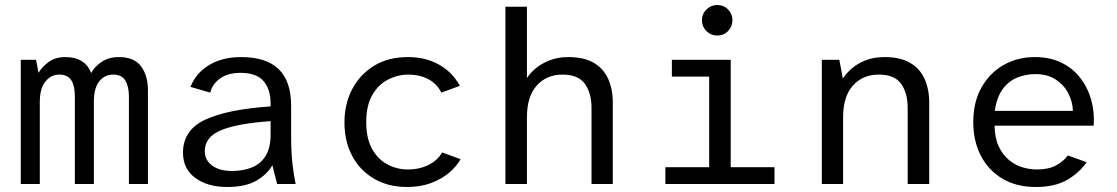

<svg xmlns="http://www.w3.org/2000/svg" viewBox="-20 -735 4464 767"><path d="M63 0V-496H124L134 -444Q148 -468 174.5 -487.5Q201 -507 241 -507Q281 -507 307 -490.5Q333 -474 344 -443Q357 -468 385.5 -487.5Q414 -507 455 -507Q516 -507 543.5 -470Q571 -433 571 -375V0H495V-349Q495 -390 480.5 -413.5Q466 -437 432 -437Q398 -437 376.5 -410Q355 -383 355 -329V0H279V-350Q279 -391 265 -414Q251 -437 217 -437Q184 -437 161.5 -409.5Q139 -382 139 -328V0Z M887 12Q810 12 760.5 -24Q711 -60 711 -125Q711 -215 799 -256.5Q887 -298 1061 -310V-321Q1061 -379 1032.5 -411.5Q1004 -444 941 -444Q890 -444 859 -421.5Q828 -399 820 -365L741 -388Q763 -444 816 -475.5Q869 -507 943 -507Q1044 -507 1093.5 -458.5Q1143 -410 1143 -313V-191Q1143 -126 1148.5 -79Q1154 -32 1161 0H1087L1068 -75Q1048 -39 1004.5 -13.5Q961 12 887 12ZM907 -52Q951 -52 986 -66Q1021 -80 1041 -112Q1061 -144 1061 -198V-251Q929 -242 863.5 -215Q798 -188 798 -131Q798 -96 827 -74Q856 -52 907 -52Z M1606 12Q1530 12 1473.5 -21.5Q1417 -55 1386.5 -113Q1356 -171 1356 -246Q1356 -320 1387 -379Q1418 -438 1474.5 -472.5Q1531 -507 1610 -507Q1681 -507 1734.5 -476.5Q1788 -446 1817 -392L1743 -365Q1726 -400 1691.5 -418.5Q1657 -437 1611 -437Q1569 -437 1530 -417Q1491 -397 1467 -355Q1443 -313 1443 -247Q1443 -181 1467 -139Q1491 -97 1529 -77.5Q1567 -58 1609 -58Q1656 -58 1692.5 -76.5Q1729 -95 1746 -126L1820 -99Q1803 -69 1773 -44Q1743 -19 1701 -3.5Q1659 12 1606 12Z M1999 0V-708H2085V-423Q2096 -441 2118.5 -460.5Q2141 -480 2174.5 -493.5Q2208 -507 2250 -507Q2313 -507 2352 -484Q2391 -461 2409.5 -420Q2428 -379 2428 -325V0H2343V-303Q2343 -363 2316.5 -400Q2290 -437 2227 -437Q2163 -437 2124 -393Q2085 -349 2085 -267V0Z M2638 0V-67H2813V-429H2664V-496H2899V-67H3074V0ZM2845 -593Q2820 -593 2802 -611Q2784 -629 2784 -654Q2784 -679 2802 -697Q2820 -715 2845 -715Q2871 -715 2888.5 -697Q2906 -679 2906 -654Q2906 -629 2888.5 -611Q2871 -593 2845 -593Z M3263 0V-496H3333L3347 -421Q3358 -439 3380.5 -459.5Q3403 -480 3436.5 -493.5Q3470 -507 3514 -507Q3576 -507 3615.5 -484Q3655 -461 3673.5 -420Q3692 -379 3692 -325V0H3606V-303Q3606 -363 3580 -400Q3554 -437 3491 -437Q3426 -437 3387 -393Q3348 -349 3348 -267V0Z M4118 12Q4040 12 3984 -21.5Q3928 -55 3898 -113.5Q3868 -172 3868 -247Q3868 -327 3900.5 -385Q3933 -443 3988.5 -475Q4044 -507 4114 -507Q4174 -507 4219.5 -485Q4265 -463 4295 -424.5Q4325 -386 4339 -336.5Q4353 -287 4349 -233H3953Q3954 -183 3970 -149.5Q3986 -116 4011 -95.5Q4036 -75 4065 -66.5Q4094 -58 4122 -58Q4169 -58 4198.5 -74Q4228 -90 4246 -114L4321 -87Q4292 -45 4243 -16.5Q4194 12 4118 12ZM3954 -292H4266Q4265 -328 4248 -361.5Q4231 -395 4198 -417Q4165 -439 4116 -439Q4078 -439 4043.5 -425Q4009 -411 3985.5 -379Q3962 -347 3954 -292Z"/></svg>

Font: Atkinson Hyperlegible Mono ExtraLight
Style: Regular
Weight: 400
Monospace: yes
Version: Version 2.001